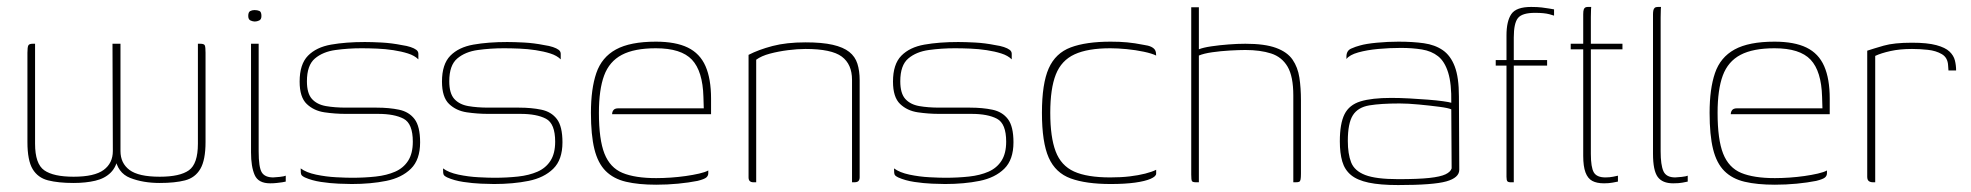

<svg xmlns="http://www.w3.org/2000/svg" viewBox="-20 -525 5676 553"><path d="M192 2Q148 2 118.5 -5.5Q89 -13 74 -38Q59 -63 59 -116V-373Q59 -389 61.5 -394Q64 -399 74 -399H81V-111Q81 -53 107.5 -34.5Q134 -16 192 -16Q252 -16 278.5 -35.5Q305 -55 305 -90L304 -399H327V-90Q327 -55 353 -35.5Q379 -16 440 -16Q498 -16 524 -34.5Q550 -53 550 -111V-399H557Q568 -399 570 -394Q572 -389 572 -373V-116Q572 -64 557 -38.5Q542 -13 513 -5.5Q484 2 440 2Q392 2 355 -12.5Q318 -27 311 -73L320 -74Q316 -45 299 -28Q282 -11 254.5 -4.5Q227 2 192 2Z M758 3Q724 3 713.5 -21Q703 -45 703 -86V-399H725V-89Q725 -43 734 -28.5Q743 -14 767 -14Q772 -14 785.5 -15.5Q799 -17 803 -19V-2Q800 -1 793 0Q786 1 777 2Q768 3 758 3ZM714 -463Q708 -463 701.5 -466Q695 -469 695 -479Q695 -490 700.5 -493Q706 -496 713 -496Q721 -496 727 -493.5Q733 -491 733 -479Q733 -469 726.5 -466Q720 -463 714 -463Z M993 5Q980 5 955.5 4Q931 3 904.5 -1Q878 -5 858 -14Q852 -17 849.5 -19.5Q847 -22 846.5 -27Q846 -32 846 -40Q862 -28 890.5 -22Q919 -16 948 -14.5Q977 -13 993 -13Q1030 -13 1062 -16.5Q1094 -20 1118 -30.5Q1142 -41 1155.5 -62Q1169 -83 1169 -117Q1169 -169 1142.5 -183Q1116 -197 1069 -197H976Q945 -197 914.5 -201.5Q884 -206 863.5 -225.5Q843 -245 843 -290Q843 -340 867 -364.5Q891 -389 933.5 -396.5Q976 -404 1031 -404Q1051 -404 1079.5 -402.5Q1108 -401 1138 -395Q1152 -393 1162.5 -389.5Q1173 -386 1179 -381.5Q1185 -377 1185 -370V-354Q1174 -365 1155 -371Q1136 -377 1113 -380.5Q1090 -384 1066 -385Q1042 -386 1021 -386Q983 -386 946.5 -381Q910 -376 887 -356.5Q864 -337 864 -291Q864 -256 878.5 -240Q893 -224 918.5 -219.5Q944 -215 977 -215H1065Q1101 -215 1129.5 -209Q1158 -203 1174 -182Q1190 -161 1190 -115Q1190 -65 1163.5 -39Q1137 -13 1092.5 -4Q1048 5 993 5Z M1403 5Q1390 5 1365.5 4Q1341 3 1314.5 -1Q1288 -5 1268 -14Q1262 -17 1259.5 -19.5Q1257 -22 1256.5 -27Q1256 -32 1256 -40Q1272 -28 1300.5 -22Q1329 -16 1358 -14.5Q1387 -13 1403 -13Q1440 -13 1472 -16.5Q1504 -20 1528 -30.5Q1552 -41 1565.5 -62Q1579 -83 1579 -117Q1579 -169 1552.5 -183Q1526 -197 1479 -197H1386Q1355 -197 1324.5 -201.5Q1294 -206 1273.5 -225.5Q1253 -245 1253 -290Q1253 -340 1277 -364.5Q1301 -389 1343.5 -396.5Q1386 -404 1441 -404Q1461 -404 1489.5 -402.5Q1518 -401 1548 -395Q1562 -393 1572.5 -389.5Q1583 -386 1589 -381.5Q1595 -377 1595 -370V-354Q1584 -365 1565 -371Q1546 -377 1523 -380.5Q1500 -384 1476 -385Q1452 -386 1431 -386Q1393 -386 1356.5 -381Q1320 -376 1297 -356.5Q1274 -337 1274 -291Q1274 -256 1288.5 -240Q1303 -224 1328.5 -219.5Q1354 -215 1387 -215H1475Q1511 -215 1539.5 -209Q1568 -203 1584 -182Q1600 -161 1600 -115Q1600 -65 1573.5 -39Q1547 -13 1502.5 -4Q1458 5 1403 5Z M1870 7Q1819 7 1783 -1.5Q1747 -10 1724.5 -32.5Q1702 -55 1692 -95.5Q1682 -136 1682 -200Q1682 -269 1697.5 -314.5Q1713 -360 1754 -382.5Q1795 -405 1869 -405Q1926 -405 1961 -388Q1996 -371 2012 -334.5Q2028 -298 2028 -241V-196H1743Q1743 -203 1747 -208Q1751 -213 1761 -213H2007L2006 -246Q2004 -320 1973 -353Q1942 -386 1869 -386Q1807 -386 1771 -367Q1735 -348 1720 -307.5Q1705 -267 1705 -200Q1705 -123 1721 -82.5Q1737 -42 1773 -27Q1809 -12 1870 -12Q1890 -12 1912 -13.5Q1934 -15 1955 -18Q1976 -21 1993.5 -25Q2011 -29 2020 -34V-26Q2020 -19 2014.5 -14Q2009 -9 1989 -4Q1964 1 1933 4Q1902 7 1870 7Z M2150 0Q2136 0 2136 -14V-367Q2165 -382 2205 -392.5Q2245 -403 2300 -403Q2348 -403 2378.5 -396Q2409 -389 2426 -375.5Q2443 -362 2449.5 -341.5Q2456 -321 2456 -294V-14Q2456 -10 2454.5 -6.5Q2453 -3 2449.5 -1.5Q2446 0 2441 0H2434V-295Q2434 -340 2404.5 -362Q2375 -384 2300 -384Q2277 -384 2249.5 -380.5Q2222 -377 2197.5 -370.5Q2173 -364 2158 -353V0Z M2702 5Q2689 5 2664.5 4Q2640 3 2613.5 -1Q2587 -5 2567 -14Q2561 -17 2558.5 -19.5Q2556 -22 2555.5 -27Q2555 -32 2555 -40Q2571 -28 2599.5 -22Q2628 -16 2657 -14.5Q2686 -13 2702 -13Q2739 -13 2771 -16.5Q2803 -20 2827 -30.5Q2851 -41 2864.5 -62Q2878 -83 2878 -117Q2878 -169 2851.5 -183Q2825 -197 2778 -197H2685Q2654 -197 2623.5 -201.5Q2593 -206 2572.5 -225.5Q2552 -245 2552 -290Q2552 -340 2576 -364.5Q2600 -389 2642.5 -396.5Q2685 -404 2740 -404Q2760 -404 2788.5 -402.5Q2817 -401 2847 -395Q2861 -393 2871.5 -389.5Q2882 -386 2888 -381.5Q2894 -377 2894 -370V-354Q2883 -365 2864 -371Q2845 -377 2822 -380.5Q2799 -384 2775 -385Q2751 -386 2730 -386Q2692 -386 2655.5 -381Q2619 -376 2596 -356.5Q2573 -337 2573 -291Q2573 -256 2587.5 -240Q2602 -224 2627.5 -219.5Q2653 -215 2686 -215H2774Q2810 -215 2838.5 -209Q2867 -203 2883 -182Q2899 -161 2899 -115Q2899 -65 2872.5 -39Q2846 -13 2801.5 -4Q2757 5 2702 5Z M3179 5Q3108 5 3064 -11Q3020 -27 3000.5 -71Q2981 -115 2981 -200Q2981 -284 3000.5 -328Q3020 -372 3064 -388.5Q3108 -405 3179 -405Q3205 -405 3226.5 -403Q3248 -401 3273 -396Q3288 -394 3296 -390Q3304 -386 3307 -380.5Q3310 -375 3310 -365Q3298 -371 3274.5 -376Q3251 -381 3225 -383.5Q3199 -386 3178 -386Q3113 -386 3075 -368.5Q3037 -351 3021 -310.5Q3005 -270 3005 -200Q3005 -130 3020.5 -89Q3036 -48 3073.5 -31Q3111 -14 3178 -14Q3209 -14 3234 -17Q3259 -20 3278.5 -25Q3298 -30 3310 -36V-25Q3310 -17 3294 -10Q3278 -3 3249 1Q3220 5 3179 5Z M3425 0Q3415 0 3413 -3.5Q3411 -7 3411 -22V-504H3433V-383Q3445 -388 3468.5 -391.5Q3492 -395 3518.5 -397Q3545 -399 3567 -399Q3623 -399 3655.5 -387Q3688 -375 3703 -353Q3718 -331 3722.5 -301.5Q3727 -272 3727 -236V-25Q3727 -14 3726 -8.5Q3725 -3 3722 -1.5Q3719 0 3712 0H3705V-250Q3705 -305 3688.5 -333Q3672 -361 3641 -371Q3610 -381 3567 -381Q3549 -381 3522.5 -379.5Q3496 -378 3471.5 -374.5Q3447 -371 3433 -365V0Z M4007 8Q3955 8 3922 1Q3889 -6 3871 -21Q3853 -36 3846 -60Q3839 -84 3839 -118Q3839 -169 3852.5 -196Q3866 -223 3898.5 -233Q3931 -243 3987 -243Q4012 -243 4039.5 -241.5Q4067 -240 4092.5 -238Q4118 -236 4136 -233.5Q4154 -231 4160 -229Q4161 -284 4151 -316Q4141 -348 4122 -363Q4103 -378 4075.5 -382.5Q4048 -387 4015 -387Q3982 -387 3949.5 -384Q3917 -381 3892 -374Q3867 -367 3858 -355V-362Q3858 -379 3871.5 -385Q3885 -391 3897 -394Q3914 -399 3945.5 -402Q3977 -405 4008 -405Q4049 -405 4081 -400.5Q4113 -396 4135.5 -380.5Q4158 -365 4170 -333.5Q4182 -302 4182 -247L4183 -36Q4183 -13 4145.5 -2.5Q4108 8 4007 8ZM4007 -9Q4065 -9 4097 -12.5Q4129 -16 4143.5 -23Q4158 -30 4161 -40L4160 -210Q4152 -214 4125 -217.5Q4098 -221 4066.5 -224Q4035 -227 4011 -227Q3957 -227 3924 -221.5Q3891 -216 3876.5 -193Q3862 -170 3862 -119Q3862 -82 3871.5 -57.5Q3881 -33 3912 -21Q3943 -9 4007 -9Z M4288 -352H4319V-423Q4319 -464 4333 -484.5Q4347 -505 4390 -505Q4408 -505 4420.5 -503.5Q4433 -502 4441.5 -500.5Q4450 -499 4456 -498V-480Q4450 -482 4442.5 -484Q4435 -486 4425 -487Q4415 -488 4401 -488Q4364 -488 4352 -473Q4340 -458 4340 -417V-352H4436V-336H4340V0H4331Q4324 0 4321.5 -3Q4319 -6 4319 -16V-336H4288Z M4600 3Q4579 3 4566 -4Q4553 -11 4546.5 -28.5Q4540 -46 4540 -76V-383H4504V-399H4540V-484Q4540 -493 4541.5 -497.5Q4543 -502 4546 -503.5Q4549 -505 4553 -505H4563Q4563 -505 4562.5 -498Q4562 -491 4562 -476V-399H4653V-383H4562V-82Q4562 -43 4570.5 -28.5Q4579 -14 4604 -14Q4616 -14 4626 -16Q4636 -18 4640 -19V-2Q4635 -1 4624.5 1Q4614 3 4600 3Z M4799 3Q4768 3 4754.5 -15.5Q4741 -34 4741 -82V-484Q4741 -490 4742 -495Q4743 -500 4746 -502.5Q4749 -505 4755 -505H4764Q4764 -505 4763.5 -497.5Q4763 -490 4763 -475V-89Q4763 -50 4771 -32Q4779 -14 4805 -14Q4810 -14 4823.5 -15.5Q4837 -17 4841 -19V-2Q4836 -1 4826 1Q4816 3 4799 3Z M5092 7Q5041 7 5005 -1.5Q4969 -10 4946.5 -32.5Q4924 -55 4914 -95.5Q4904 -136 4904 -200Q4904 -269 4919.5 -314.5Q4935 -360 4976 -382.5Q5017 -405 5091 -405Q5148 -405 5183 -388Q5218 -371 5234 -334.5Q5250 -298 5250 -241V-196H4965Q4965 -203 4969 -208Q4973 -213 4983 -213H5229L5228 -246Q5226 -320 5195 -353Q5164 -386 5091 -386Q5029 -386 4993 -367Q4957 -348 4942 -307.5Q4927 -267 4927 -200Q4927 -123 4943 -82.5Q4959 -42 4995 -27Q5031 -12 5092 -12Q5112 -12 5134 -13.5Q5156 -15 5177 -18Q5198 -21 5215.5 -25Q5233 -29 5242 -34V-26Q5242 -19 5236.5 -14Q5231 -9 5211 -4Q5186 1 5155 4Q5124 7 5092 7Z M5381 0H5375Q5367 0 5362.5 -3.5Q5358 -7 5358 -16V-379Q5376 -385 5405.5 -393.5Q5435 -402 5487 -402Q5531 -402 5557 -395Q5583 -388 5595 -376.5Q5607 -365 5610.5 -351Q5614 -337 5614 -322H5592L5591 -336Q5590 -359 5573 -369Q5556 -379 5532.5 -381.5Q5509 -384 5487 -384Q5452 -384 5425 -378Q5398 -372 5381 -364Z"/></svg>

Font: Genos Thin
Style: Regular
Weight: 100
Designer: Robert E. Leuschke
Foundry: Robert E. Leuschke
Version: Version 1.010